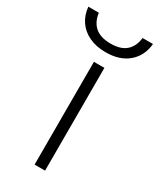

<svg xmlns="http://www.w3.org/2000/svg" viewBox="-261 -750 672 809"><g transform="rotate(30 75.0 -345.0)"><path d="M232.5 -689.5H182Q177 -647 151.2 -624.2Q125.5 -601.5 76.5 -601.5Q27.5 -601.5 1 -624.2Q-25.5 -647 -31 -689.5H-82Q-78.5 -650.5 -58.5 -621.2Q-38.5 -592 -4.2 -575.8Q30 -559.5 76.5 -559.5Q145.5 -559.5 186.5 -595.2Q227.5 -631 232.5 -689.5ZM54.5 -500V0H105.5V-500Z"/></g></svg>

Font: Overused Grotesk Light
Style: Regular
Weight: 300
Designer: RandomMaerks
Version: Version 0.005